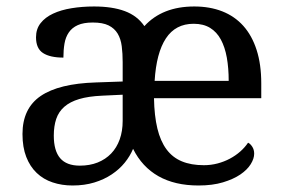

<svg xmlns="http://www.w3.org/2000/svg" viewBox="-20 -566 881 596"><path d="M147 -145Q147 -98.1 166.7 -75Q186.5 -51.8 228 -51.8Q258.3 -51.8 283 -61.5Q307.6 -71.3 325 -89.4Q342.3 -107.4 351.6 -133.3Q360.8 -159.2 360.8 -190.9V-251V-264.2V-272L296.9 -269Q254.4 -267.1 225.8 -258.5Q197.3 -250 179.7 -234.6Q162.1 -219.2 154.5 -196.8Q147 -174.3 147 -145ZM581.1 -492.2Q524.9 -492.2 495.1 -447Q465.3 -401.9 460 -314.9H689.9Q689.9 -354.5 684.1 -387.2Q678.2 -419.9 665.5 -443.4Q652.8 -466.8 632.1 -479.5Q611.3 -492.2 581.1 -492.2ZM596.2 9.8Q522.9 9.8 471.9 -19Q420.9 -47.9 393.1 -104Q383.8 -81.5 367.2 -61Q350.6 -40.5 326.9 -24.7Q303.2 -8.8 272.7 0.5Q242.2 9.8 205.1 9.8Q171.9 9.8 143.3 0.2Q114.7 -9.3 94 -29.1Q73.2 -48.8 61.5 -78.9Q49.8 -108.9 49.8 -149.9Q49.8 -229.5 106.4 -268.1Q163.1 -306.6 277.8 -310.1L360.8 -313V-373Q360.8 -399.9 357.9 -422.6Q355 -445.3 345.2 -461.7Q335.4 -478 317.1 -487.1Q298.8 -496.1 268.1 -496.1Q239.3 -496.1 221.4 -488Q203.6 -480 193.6 -465.3Q183.6 -450.7 180.2 -430.7Q176.8 -410.6 176.8 -387.2Q135.3 -387.2 113.5 -401.4Q91.8 -415.5 91.8 -450.2Q91.8 -476.1 106 -494.1Q120.1 -512.2 144.8 -523.7Q169.4 -535.2 202.1 -540.5Q234.9 -545.9 272 -545.9Q328.6 -545.9 367.4 -531.5Q406.2 -517.1 428.2 -484.9Q483.9 -545.9 583 -545.9Q631.3 -545.9 669.9 -530.8Q708.5 -515.6 735.4 -485.6Q762.2 -455.6 776.6 -410.9Q791 -366.2 791 -307.1V-261.2H458Q459 -206.5 468.5 -167.2Q478 -127.9 496.8 -102.5Q515.6 -77.1 544.4 -65.2Q573.2 -53.2 612.8 -53.2Q634.8 -53.2 655.3 -58.6Q675.8 -64 693.6 -73.5Q711.4 -83 725.8 -95.7Q740.2 -108.4 750 -123Q756.8 -120.1 762.9 -110.8Q769 -101.6 769 -88.9Q769 -73.7 758.3 -56.4Q747.6 -39.1 726.1 -24.4Q704.6 -9.8 672.1 0Q639.6 9.8 596.2 9.8Z"/></svg>

Font: Noto Serif
Style: Regular
Weight: 400
Designer: Monotype Design team
Foundry: Monotype Imaging Inc.
Version: Version 1.02